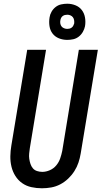

<svg xmlns="http://www.w3.org/2000/svg" viewBox="-20 -1002 545 1030"><path d="M205 8Q176 8 148.5 2Q121 -4 99 -19.5Q77 -35 62.5 -58Q48 -81 41.5 -108Q35 -135 35.5 -164Q36 -193 41 -222L126 -735H227L140 -207Q138 -193 136.5 -178.5Q135 -164 137 -150Q139 -136 143.5 -122.5Q148 -109 156.5 -99Q165 -89 178.5 -84.5Q192 -80 207 -80Q227 -80 247.5 -89Q268 -98 282 -115Q296 -132 303 -152.5Q310 -173 314 -193L403 -735H505L413 -179Q409 -154 401 -130Q393 -106 379 -84Q365 -62 345.5 -43.5Q326 -25 303 -13Q280 -1 255 3.5Q230 8 205 8ZM341 -788Q317 -788 296 -796.5Q275 -805 262 -822Q249 -839 245.5 -862Q242 -885 246 -909Q248 -924 256.5 -939Q265 -954 278.5 -964.5Q292 -975 308.5 -978.5Q325 -982 341 -982Q364 -982 385 -973.5Q406 -965 419 -948Q432 -931 436 -908Q440 -885 436 -861Q433 -846 424.5 -831Q416 -816 402.5 -805.5Q389 -795 373 -791.5Q357 -788 341 -788ZM341 -847Q347 -847 353 -848.5Q359 -850 364.5 -854Q370 -858 373 -864Q376 -870 378 -876Q379 -885 377.5 -894Q376 -903 371 -909.5Q366 -916 358 -919.5Q350 -923 341 -923Q334 -923 328 -921.5Q322 -920 316.5 -916Q311 -912 308 -906Q305 -900 304 -894Q302 -885 303.5 -876Q305 -867 310 -860.5Q315 -854 323.5 -850.5Q332 -847 341 -847Z"/></svg>

Font: Iosevka SS04 Semibold
Style: Italic
Weight: 600
Italic angle: -9°
Monospace: yes
Designer: Belleve Invis
Foundry: Belleve Invis
Version: Version 19.0.0; ttfautohint (v1.8.4)